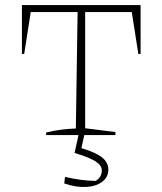

<svg xmlns="http://www.w3.org/2000/svg" viewBox="-20 -536 644 762"><path d="M538 -516V-322H529L503 -488H318V-27L438 -12V0H163V-10Q195 -18 224 -21.5Q253 -25 281 -26L288 -488H102L76 -322H67V-516ZM294 -11H317L303 52Q358 68 384 88Q410 108 410 137Q410 167 385.5 185.5Q361 204 321.5 206Q282 208 235 192L238 166Q301 181 360 182Q384 167 384 140Q384 120 358.5 104Q333 88 276 71Z"/></svg>

Font: Piazzolla SC Thin
Style: Regular
Weight: 100
Designer: Juan Pablo del Peral
Foundry: Huerta Tipografica
Version: Version 1.330